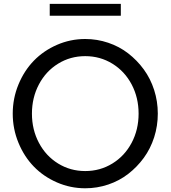

<svg xmlns="http://www.w3.org/2000/svg" viewBox="-20 -967 889 1001"><path d="M424.3 -763.7Q486.3 -763.7 544.2 -744.1Q602.1 -724.6 648.4 -688.7Q694.8 -652.8 729.7 -605Q764.6 -557.1 783.7 -497.8Q802.7 -438.5 802.7 -374.5Q802.7 -310.5 783.7 -251.2Q764.6 -191.9 729.7 -144Q694.8 -96.2 648.4 -60.3Q602.1 -24.4 544.2 -4.9Q486.3 14.6 424.3 14.6Q347.2 14.6 277.1 -15.9Q207 -46.4 156.5 -98.4Q106 -150.4 76.2 -222.7Q46.4 -294.9 46.4 -374.5Q46.4 -454.1 76.2 -526.4Q106 -598.6 156.5 -650.6Q207 -702.6 277.1 -733.2Q347.2 -763.7 424.3 -763.7ZM182.9 -526.9Q146.5 -458 146.5 -374.5Q146.5 -291 182.9 -222.4Q219.2 -153.8 283 -114.5Q346.7 -75.2 424.3 -75.2Q502 -75.2 565.9 -114.5Q629.9 -153.8 666.3 -222.4Q702.6 -291 702.6 -374.5Q702.6 -458 666.3 -526.9Q629.9 -595.7 565.9 -635Q502 -674.3 424.3 -674.3Q346.7 -674.3 283 -635Q219.2 -595.7 182.9 -526.9ZM609.9 -884.8H239.3V-946.8H609.9Z"/></svg>

Font: Spartan MB Med
Style: Regular
Weight: 500
Designer: Matt Bailey, Mirko Velimirovic
Foundry: Matt Bailey
Version: Version 1.005